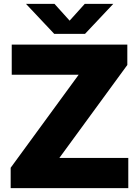

<svg xmlns="http://www.w3.org/2000/svg" viewBox="-20 -970 716 990"><path d="M35 0V-105L385.5 -584.5H40.5V-740H636.5V-635L286 -155.5H641.5V0ZM259.5 -795.5 114 -950H261L339 -863.5L417 -950H564L418.5 -795.5Z"/></svg>

Font: Encode Sans Semi Expanded ExtraBold
Style: Regular
Weight: 800
Width: 6
Designer: Multiple Designers
Foundry: Impallari Type
Version: Version 3.000; ttfautohint (v1.8.3) -l 8 -r 50 -G 200 -x 14 